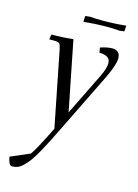

<svg xmlns="http://www.w3.org/2000/svg" viewBox="-132 -661 743 1036"><g transform="rotate(15 239.5 -143.5)"><path d="M15.1 255.9 122.1 210Q144.5 180.7 210 47.9L127 -371.1Q122.1 -396 116 -403.6Q109.9 -411.1 88.9 -411.1H58.1L63 -439Q124 -439 184.1 -445.8L261.2 -57.1L376 -291Q399.9 -338.9 399.9 -369.1Q399.9 -411.1 338.9 -411.1L334 -439Q371.6 -452.1 400.9 -452.1Q421.4 -452.1 433.1 -441.2Q444.8 -430.2 444.8 -408.2Q444.8 -368.2 399.9 -278.8L261.2 3.9Q230 67.9 210.2 106.9Q190.4 146 169.4 183.6Q148.4 221.2 134 240.7Q119.6 260.3 103.3 276.1Q86.9 292 72.3 297.6Q57.6 303.2 40 303.2Q31.2 303.2 23.9 287.8Q16.6 272.5 15.1 255.9ZM211.9 -549.8 212.9 -578.1 213.9 -583 241.2 -585.9Q268.1 -583 309.1 -583Q374 -583 440.9 -589.8L439 -562L438 -557.1L411.1 -554.2Q384.3 -557.1 344.2 -557.1Q283.2 -557.1 211.9 -549.8Z"/></g></svg>

Font: Dihjauti S
Style: Italic
Weight: 400
Italic angle: -9°
Designer: T. Christopher White
Version: Version 3.0.0